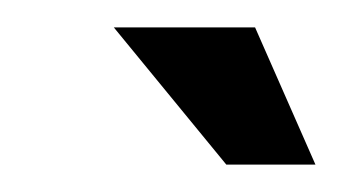

<svg xmlns="http://www.w3.org/2000/svg" viewBox="-20 -668 250 140"><path d="M145 -548 63 -648H166L210 -548Z"/></svg>

Font: Alumni Sans
Style: Bold Italic
Weight: 700
Italic angle: -8°
Designer: Robert E. Leuschke
Foundry: Robert E. Leuschke
Version: Version 1.016